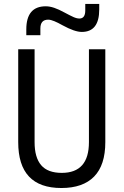

<svg xmlns="http://www.w3.org/2000/svg" viewBox="-20 -943 626 973"><path d="M291 9.8Q72.3 9.8 72.3 -222.7V-693.4H155.3V-222.7Q155.3 -145 188.5 -106Q221.7 -66.9 293 -66.9Q430.7 -66.9 430.7 -222.7V-693.4H513.7V-222.7Q513.7 -106.4 457 -48.3Q400.4 9.8 291 9.8ZM113.3 -764.6V-793.9Q113.3 -911.1 211.9 -911.1Q231.9 -911.1 254.9 -903.3Q277.8 -895.5 306.2 -879.9Q334.5 -864.7 351.6 -856.9Q368.7 -849.1 382.3 -849.1Q412.1 -849.1 412.1 -890.1V-922.9H482.9V-895Q482.9 -781.2 394.5 -781.2Q358.4 -781.2 296.9 -814.9Q274.4 -827.6 255.9 -835.4Q237.3 -843.3 224.1 -843.3Q184.6 -843.3 184.6 -798.8V-764.6Z"/></svg>

Font: Cascadia Mono SemiLight
Style: Regular
Weight: 350
Monospace: yes
Designer: Aaron Bell
Foundry: Saja Typeworks
Version: Version 2404.023; ttfautohint (v1.8.4)